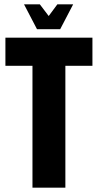

<svg xmlns="http://www.w3.org/2000/svg" viewBox="-20 -867 452 887"><path d="M151 -732 91 -847H164L205 -793L245 -847H318L258 -732ZM407 -693V-563H282V0H130V-563H5V-693Z"/></svg>

Font: Khand Black
Style: Regular
Weight: 900
Designer: Sanchit Sawaria and Jyotish Sonowal (Devanagari), Satya Rajpurohit (Latin)
Foundry: Indian Type Foundry
Version: Version 2.000;PS 1.0;hotconv 1.0.79;makeotf.lib2.5.61930